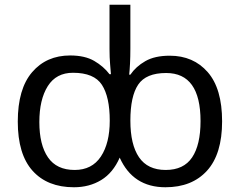

<svg xmlns="http://www.w3.org/2000/svg" viewBox="-20 -780 1012 810"><path d="M292 10Q180 10 117.5 -59.5Q55 -129 55 -267Q55 -405 115.5 -475.5Q176 -546 276 -546Q338 -546 377.5 -523Q417 -500 442 -467H448Q447 -480 444.5 -509Q442 -538 442 -572V-760H530V-575Q530 -541 528.5 -511.5Q527 -482 525 -465H530Q553 -499 593 -522Q633 -545 696 -545Q796 -545 856.5 -475.5Q917 -406 917 -268Q917 -130 853.5 -60Q790 10 678 10Q541 10 485 -115Q457 -51 407 -20.5Q357 10 292 10ZM295 -63Q368 -63 405.5 -119.5Q443 -176 443 -271Q443 -371 410 -422Q377 -473 288 -473Q217 -473 181.5 -416.5Q146 -360 146 -265Q146 -169 182.5 -116Q219 -63 295 -63ZM679 -63Q755 -63 790.5 -116Q826 -169 826 -269Q826 -472 681 -472Q596 -472 563 -423Q530 -374 530 -271Q530 -170 566.5 -116.5Q603 -63 679 -63Z"/></svg>

Font: Go Noto Current
Style: Regular
Weight: 400
Designer: Monotype Design Team
Foundry: Monotype Imaging Inc.
Version: Version 2.007; ttfautohint (v1.8) -l 8 -r 50 -G 200 -x 14 -D